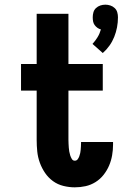

<svg xmlns="http://www.w3.org/2000/svg" viewBox="-20 -794 540 822"><path d="M420 -567 376 -606Q388 -619 397.5 -634.5Q407 -650 412 -668Q404 -670 397 -675Q390 -680 385 -687Q380 -694 378.5 -702.5Q377 -711 377 -720Q377 -731 380 -741.5Q383 -752 391 -759.5Q399 -767 409.5 -770.5Q420 -774 431 -774Q442 -774 452.5 -770.5Q463 -767 471 -759.5Q479 -752 482 -741.5Q485 -731 485 -720Q485 -698 481 -677Q477 -656 469 -636Q461 -616 448.5 -598.5Q436 -581 420 -567ZM300 8Q276 8 251.5 2Q227 -4 207 -18.5Q187 -33 173 -53.5Q159 -74 150.5 -97.5Q142 -121 139.5 -145.5Q137 -170 137 -195V-406H70V-520H137V-735H273V-520H420V-406H273V-195Q273 -187 273.5 -178.5Q274 -170 274.5 -162Q275 -154 276.5 -145.5Q278 -137 280.5 -129Q283 -121 287.5 -113.5Q292 -106 300 -106Q308 -106 312.5 -112Q317 -118 319.5 -125Q322 -132 323.5 -139Q325 -146 325.5 -153Q326 -160 326.5 -167.5Q327 -175 327 -182V-186H464V-175Q464 -152 460 -129Q456 -106 447 -85Q438 -64 423.5 -45.5Q409 -27 389 -14.5Q369 -2 346.5 3Q324 8 300 8Z"/></svg>

Font: Iosevka Curly Heavy
Style: Regular
Weight: 900
Monospace: yes
Designer: Belleve Invis
Foundry: Belleve Invis
Version: Version 22.1.2; ttfautohint (v1.8.4)